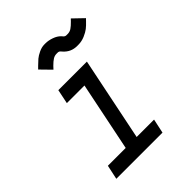

<svg xmlns="http://www.w3.org/2000/svg" viewBox="-200 -815 926 926"><g transform="rotate(-45 262.5 -352.0)"><path d="M168.5 -651.9Q182.6 -666 193.8 -675.5Q205.1 -685.1 224.6 -694.3Q244.1 -703.6 262.7 -703.6H270.5Q290 -703.6 312.3 -695.8Q334.5 -688 347.7 -674.3L355.5 -665.5Q361.3 -659.7 369.1 -659.7H377.4Q392.1 -659.7 403.8 -667.5Q415.5 -675.3 430.7 -690.9L441.4 -702.1L494.1 -651.4L483.4 -640.1Q469.2 -625 456.5 -615Q443.8 -605 422.1 -595.7Q400.4 -586.4 377.4 -586.4H369.1Q328.1 -586.4 300.8 -616.7L293.9 -624.5Q288.1 -630.4 280.3 -630.4H272.5Q259.3 -630.4 247.8 -623.3Q236.3 -616.2 220.2 -600.1L207.5 -586.4L155.8 -639.2ZM364.7 0H49.8L65.4 -73.2H187L259.3 -426.8H139.2L154.3 -500H349.1L261.7 -73.2H380.4Z"/></g></svg>

Font: Anka/Coder Condensed
Style: Italic
Weight: 400
Width: 4
Italic angle: -12°
Monospace: yes
Version: Version 001.100